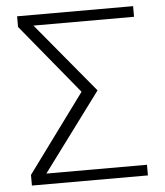

<svg xmlns="http://www.w3.org/2000/svg" viewBox="-51 -743 678 789"><g transform="rotate(-5 288.0 -349.0)"><path d="M48.8 -698.2H527.3V-654.3H112.3L351.6 -366.2L112.3 -43.9H527.3V0H48.8V-43.9L285.6 -366.2L48.8 -654.3Z"/></g></svg>

Font: Voltera Light
Style: Light
Weight: 300
Designer: Bernd Montag
Version: Version 1.301